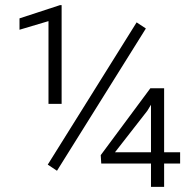

<svg xmlns="http://www.w3.org/2000/svg" viewBox="-20 -730 765 750"><path d="M220.7 -710V-324.2H169.4V-647.5L56.2 -613.8V-658.2L214.4 -710ZM549.8 -618.7 202.6 -63 166.5 -86.9 513.7 -642.6ZM683.6 -135.3V-91.3H621.1V0H569.8V-91.3H375.5L373.5 -124L567.4 -385.3H621.1V-135.3ZM429.2 -135.3H569.8V-320.8L555.2 -296.9Z"/></svg>

Font: Vazirmatn RD ExtraLight
Style: Regular
Weight: 200
Designer: Saber Rastikerdar
Foundry: Saber Rastikerdar
Version: Version 32.102